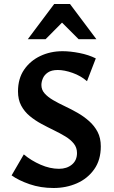

<svg xmlns="http://www.w3.org/2000/svg" viewBox="-20 -927 569 960"><path d="M365 -162Q365 -189 349 -209Q333 -229 306.5 -245Q280 -261 249 -276Q218 -291 186.5 -308Q155 -325 128.5 -347Q102 -369 86 -399Q70 -429 70 -470Q70 -534 100.5 -578.5Q131 -623 181.5 -647Q232 -671 293 -671Q331 -671 377 -662Q423 -653 459 -635L415 -521Q384 -548 343 -562.5Q302 -577 269 -577Q238 -577 220 -565Q202 -553 194.5 -535.5Q187 -518 187 -502Q187 -478 203 -460Q219 -442 245.5 -426.5Q272 -411 304 -396Q336 -381 367.5 -363Q399 -345 425.5 -321.5Q452 -298 468 -267.5Q484 -237 484 -195Q484 -127 451 -80.5Q418 -34 364.5 -10.5Q311 13 248 13Q183 13 128 -6Q73 -25 38 -50L99 -155Q136 -124 183 -103.5Q230 -83 275 -83Q314 -83 339.5 -104Q365 -125 365 -162ZM373 -731 272 -832 251 -907H330L462 -731ZM119 -731 251 -907H330L310 -834L208 -731Z"/></svg>

Font: Ysabeau Office
Style: Bold
Weight: 700
Designer: Christian Thalmann (Catharsis Fonts)
Version: Version 2.001;gftools[0.9.30]; featfreeze: tnum,lnum,ss02